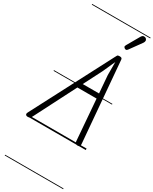

<svg xmlns="http://www.w3.org/2000/svg" viewBox="-423 -1311 1454 1820"><g transform="rotate(30 304.5 -401.0)"><path d="M0 2.5Q-9.5 2.5 -16.5 -1.5Q-23.5 -5.5 -24.8 -13.8Q-26 -22 -19.5 -34L431 -899Q439.5 -915.5 444.2 -923.2Q449 -931 468.5 -931Q484.5 -931 490.8 -925.5Q497 -920 497.5 -910L572 -28Q573.5 -13.5 568 -5.5Q562.5 2.5 546 2.5Q526.5 2.5 521.2 -6.8Q516 -16 515 -27L479.5 -474H269.5L43 -30.5Q33 -10.5 26 -4Q19 2.5 0 2.5ZM297 -527.5H475.5L460 -719.5V-863L400 -729ZM0 2.5Q-9.5 2.5 -16.5 -1.5Q-23.5 -5.5 -24.8 -13.8Q-26 -22 -19.5 -34L431 -899Q439.5 -915.5 444.2 -923.2Q449 -931 468.5 -931Q484.5 -931 490.8 -925.5Q497 -920 497.5 -910L572 -28Q573.5 -13.5 568 -5.5Q562.5 2.5 546 2.5Q526.5 2.5 521.2 -6.8Q516 -16 515 -27L479.5 -474H269.5L43 -30.5Q33 -10.5 26 -4Q19 2.5 0 2.5ZM297 -527.5H475.5L460 -719.5V-863L400 -729ZM475.5 -1017.5Q467.5 -1022.5 463.5 -1030Q459.5 -1037.5 468.5 -1053L545.5 -1187Q558 -1208.5 573.2 -1209.2Q588.5 -1210 597.5 -1202.5Q609 -1192 608.5 -1179.2Q608 -1166.5 599.5 -1154.5L507 -1026.5Q498 -1014 490.2 -1013.8Q482.5 -1013.5 475.5 -1017.5ZM-5 420.5H634.5V428.5H-5ZM-5 -16H634.5V0H-5ZM-5 -505.5H634.5V-497.5H-5ZM-5 -1230H634.5V-1222H-5Z"/></g></svg>

Font: Edu VIC WA NT Pre Guide
Style: Regular
Weight: 400
Designer: Tina and Corey Anderson, Eben Sorkin, Mirko Velimirovic
Foundry: Google for Education
Version: Version 1.000